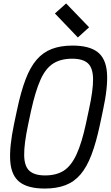

<svg xmlns="http://www.w3.org/2000/svg" viewBox="-20 -1078 641 1112"><path d="M239 14Q143 14 94.5 -23Q46 -60 39.5 -142.5Q33 -225 62 -363L79 -443Q101 -547 128 -618Q155 -689 192 -732Q229 -775 280 -794.5Q331 -814 400 -814Q496 -814 544.5 -777Q593 -740 599.5 -657.5Q606 -575 576 -437L559 -357Q537 -253 510 -182Q483 -111 446.5 -68Q410 -25 359 -5.5Q308 14 239 14ZM241 -62Q307 -62 350 -90Q393 -118 423.5 -184.5Q454 -251 478 -363L495 -443Q520 -557 519 -621Q518 -685 489 -711.5Q460 -738 398 -738Q332 -738 288 -710Q244 -682 214.5 -616Q185 -550 160 -437L143 -357Q119 -243 120 -179Q121 -115 150.5 -88.5Q180 -62 241 -62ZM431 -861 298 -1000 363 -1058 496 -920Z"/></svg>

Font: Victor Mono Thin Medium
Style: Italic
Weight: 500
Italic angle: -12°
Monospace: yes
Version: Version 1.561;gftools[0.9.30]